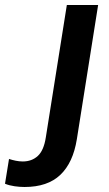

<svg xmlns="http://www.w3.org/2000/svg" viewBox="-155 -525 436 767"><path d="M-57 222Q-76 222 -97 219Q-118 216 -135 209L-119 110Q-107 114 -92.5 117Q-78 120 -64 120Q-28 120 -4 98Q20 76 28 24L112 -505H237L152 31Q137 125 86 173.5Q35 222 -57 222Z"/></svg>

Font: Mulish ExtraLight
Style: Italic
Weight: 200
Italic angle: -9°
Designer: Vernon Adams
Foundry: Vernon Adams
Version: Version 3.603